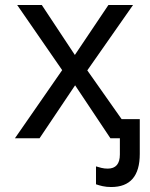

<svg xmlns="http://www.w3.org/2000/svg" viewBox="-20 -556 603 772"><path d="M40 0 230 -274 49 -536H148L281 -335L416 -536H515L331 -273L469 -77H542V63Q542 196 427 196Q408 196 392.5 192.5Q377 189 366 185V113Q375 116 387.5 119Q400 122 413 122Q462 122 462 65V0H424L282 -213L139 0Z"/></svg>

Font: Noto Sans Mono SemiCondensed
Style: Regular
Weight: 400
Width: 4
Designer: Monotype Design Team
Foundry: Monotype Imaging Inc.
Version: Version 2.014